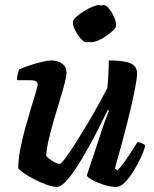

<svg xmlns="http://www.w3.org/2000/svg" viewBox="-20 -739 609 759"><path d="M205 0Q189 0 164 -9Q139 -18 114 -31Q89 -44 71.5 -56.5Q54 -69 52 -75Q52 -105 59.5 -145.5Q67 -186 78.5 -228Q90 -270 101.5 -308Q113 -346 121 -372Q129 -398 129 -404Q129 -415 121 -418.5Q113 -422 100 -422H47Q47 -434 50 -446Q53 -458 55 -464Q69 -471 94 -479.5Q119 -488 144 -494Q169 -500 183 -500Q208 -500 225.5 -487.5Q243 -475 243 -452Q243 -438 235 -407.5Q227 -377 215 -338Q203 -299 191 -257.5Q179 -216 171 -180.5Q163 -145 163 -122Q173 -111 190 -101Q207 -91 216 -91Q221 -91 238.5 -114Q256 -137 279 -173.5Q302 -210 326.5 -251Q351 -292 371.5 -329.5Q392 -367 404 -390Q407 -414 408.5 -445Q410 -476 410 -500Q453 -500 477.5 -494.5Q502 -489 512 -477.5Q522 -466 522 -449Q522 -430 512 -379.5Q502 -329 482.5 -251.5Q463 -174 434 -73L445 -66Q456 -77 470.5 -97Q485 -117 499.5 -139.5Q514 -162 523 -177Q532 -177 542 -172.5Q552 -168 554 -163Q549 -142 536 -114.5Q523 -87 506.5 -60.5Q490 -34 472.5 -17Q455 0 440 0Q417 0 390.5 -8.5Q364 -17 345 -27.5Q326 -38 323 -45L375 -201Q385 -233 395 -260.5Q405 -288 411 -301L406 -304Q389 -270 368.5 -229Q348 -188 325 -147.5Q302 -107 280 -73.5Q258 -40 238.5 -20Q219 0 205 0ZM340 -572Q331 -572 318.5 -586Q306 -600 296.5 -618.5Q287 -637 287 -650Q287 -660 299.5 -671.5Q312 -683 329.5 -694Q347 -705 364 -712Q381 -719 390 -719Q400 -719 411.5 -704.5Q423 -690 431 -671.5Q439 -653 439 -639Q439 -630 427 -618.5Q415 -607 399 -596Q383 -585 367 -578.5Q351 -572 340 -572ZM322 -572Q312 -572 299.5 -586Q287 -600 277.5 -618.5Q268 -637 268 -650Q268 -660 280.5 -671.5Q293 -683 310.5 -694Q328 -705 345 -712Q362 -719 370 -719Q381 -719 392 -704.5Q403 -690 411 -671Q419 -652 419 -639Q419 -630 407.5 -618.5Q396 -607 380 -596Q364 -585 348 -578.5Q332 -572 322 -572Z"/></svg>

Font: Texturina Medium 12pt
Style: Bold Italic
Weight: 700
Italic angle: -11°
Version: Version 1.002